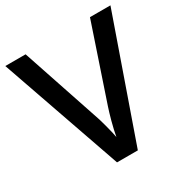

<svg xmlns="http://www.w3.org/2000/svg" viewBox="-164 -849 950 984"><g transform="rotate(-30 311.0 -357.0)"><path d="M352.1 -272 501 -713.9H622.1L372.1 0H249L0 -713.9H120.1L269 -270Q280.8 -238.3 293.9 -188Q307.6 -136.2 311 -113.8Q317.9 -152.3 330.6 -199.7Q342.8 -244.6 352.1 -272Z"/></g></svg>

Font: Open Sans
Style: SemiBold
Weight: 600
Foundry: Ascender Corporation
Version: Version 1.10